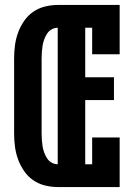

<svg xmlns="http://www.w3.org/2000/svg" viewBox="-20 -755 540 775"><path d="M213 0Q187 0 161 -6.5Q135 -13 113.5 -28Q92 -43 77 -65Q62 -87 53 -111.5Q44 -136 40.5 -162.5Q37 -189 37 -215V-520Q37 -546 40.5 -572.5Q44 -599 53 -623.5Q62 -648 77 -670Q92 -692 113.5 -707Q135 -722 161 -728.5Q187 -735 213 -735H463V-536H352V-643H324V-443H440V-351H324V-92H352V-200H463V0ZM213 -92V-643Q200 -643 188.5 -636.5Q177 -630 170 -619Q163 -608 158.5 -596Q154 -584 152 -571.5Q150 -559 149 -546Q148 -533 148 -520V-215Q148 -202 149 -189Q150 -176 152 -163.5Q154 -151 158.5 -139Q163 -127 170 -116Q177 -105 188.5 -98.5Q200 -92 213 -92Z"/></svg>

Font: Iosevka Slab Heavy
Style: Regular
Weight: 900
Monospace: yes
Designer: Belleve Invis
Foundry: Belleve Invis
Version: Version 11.1.0; ttfautohint (v1.8.3)